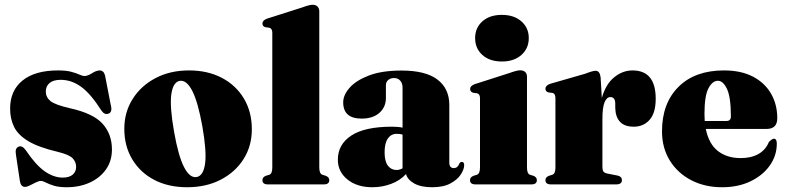

<svg xmlns="http://www.w3.org/2000/svg" viewBox="-20 -775 3306 807"><path d="M243.5 -28.5Q271.5 -28.5 285.8 -41.2Q300 -54 300 -73.5Q300 -93.5 285.8 -109.2Q271.5 -125 222 -137Q141.5 -156 98.5 -182Q55.5 -208 39 -242Q22.5 -276 22.5 -318.5Q22.5 -394.5 75 -436.8Q127.5 -479 224 -479Q259 -479 280.5 -473Q302 -467 314.5 -461.2Q327 -455.5 334.5 -455.5Q348.5 -455.5 366.8 -467.2Q385 -479 400 -479Q406.5 -479 412.2 -474.5Q418 -470 421.5 -458L445 -336.5Q454 -304 436.5 -297.5Q419.5 -291 406.5 -310Q361.5 -381 321 -410.2Q280.5 -439.5 235 -439.5Q204 -439.5 188.2 -426Q172.5 -412.5 172.5 -390Q172.5 -366.5 191.8 -350.5Q211 -334.5 274.5 -320Q373 -298 411.8 -254.2Q450.5 -210.5 450.5 -147Q450.5 -98 425.2 -62.5Q400 -27 357 -7.5Q314 12 260.5 12Q227.5 12 206.5 5.5Q185.5 -1 172.8 -7.8Q160 -14.5 152 -14.5Q143 -14.5 130.5 -8.2Q118 -2 105.8 4.2Q93.5 10.5 84.5 10.5Q67.5 10.5 63.5 -14.5L47.5 -121.5Q44.5 -138 47 -146.2Q49.5 -154.5 58 -158.5Q73 -165 88.5 -143.5Q130 -81.5 168 -55Q206 -28.5 243.5 -28.5Z M774.5 -479Q853 -479 912.5 -447.8Q972 -416.5 1005.2 -360.8Q1038.5 -305 1038.5 -231.5Q1038.5 -161.5 1003.8 -106.5Q969 -51.5 907.8 -19.8Q846.5 12 766.5 12Q687.5 12 628.2 -19Q569 -50 535.8 -105.5Q502.5 -161 502.5 -233.5Q502.5 -303.5 537.5 -359Q572.5 -414.5 633.8 -446.8Q695 -479 774.5 -479ZM807 -31Q835 -36.5 842 -87.5Q849 -138.5 830.5 -244Q812 -347 787.8 -393.8Q763.5 -440.5 734.5 -435Q707 -429 700 -378.2Q693 -327.5 711.5 -222Q729.5 -119 753.8 -72.2Q778 -25.5 807 -31Z M1322 -727.5V-71Q1322 -45 1335 -40.5L1349.5 -36Q1364 -30 1364 -18Q1364 0 1341.5 0H1105.5Q1083 0 1083 -18Q1083 -30 1097 -36L1112 -40.5Q1124.5 -45 1124.5 -71V-637.5Q1124.5 -655.5 1111.5 -658.5L1096.5 -660.5Q1083 -663.5 1083 -676.5Q1083 -689 1102 -696.5L1249.5 -743.5Q1280.5 -755 1293.5 -755Q1307.5 -755 1314.8 -747.2Q1322 -739.5 1322 -727.5Z M1400 -103.5Q1400 -168 1456.5 -205.2Q1513 -242.5 1628 -242.5Q1653.5 -242.5 1672 -238.5V-406.5Q1672 -425 1662.2 -436Q1652.5 -447 1636.5 -447Q1621.5 -447 1611.8 -438.8Q1602 -430.5 1602 -416.5V-363Q1602 -325 1574.8 -300.8Q1547.5 -276.5 1500 -276.5Q1422.5 -276.5 1422.5 -345Q1422.5 -375.5 1449.5 -406.2Q1476.5 -437 1531 -457.8Q1585.5 -478.5 1667.5 -478.5Q1769 -478.5 1818.8 -440.5Q1868.5 -402.5 1868.5 -334V-91.5Q1868.5 -68.5 1887.5 -68.5Q1904 -68.5 1911 -88Q1915 -94.5 1921 -94.5Q1931 -94.5 1931 -81Q1931 -64 1917 -42Q1903 -20 1873.2 -4Q1843.5 12 1796.5 12Q1749.5 12 1721.2 -3.8Q1693 -19.5 1686.5 -43.5Q1662 -16.5 1624.2 -2.2Q1586.5 12 1545 12Q1480.5 12 1440.2 -20.8Q1400 -53.5 1400 -103.5ZM1596.5 -135Q1596.5 -96.5 1610.5 -78.5Q1624.5 -60.5 1646.5 -60.5Q1659 -60.5 1672 -67.5V-209.5Q1661.5 -212.5 1647.5 -212.5Q1624 -212.5 1610.2 -193Q1596.5 -173.5 1596.5 -135Z M2089.5 -516.5Q2038 -516.5 2007.5 -544Q1977 -571.5 1977 -615Q1977 -658 2007.5 -685.2Q2038 -712.5 2089.5 -712.5Q2140.5 -712.5 2171.5 -685.2Q2202.5 -658 2202.5 -615Q2202.5 -571.5 2171.5 -544Q2140.5 -516.5 2089.5 -516.5ZM2195 -452.5V-71Q2195 -45 2207.5 -40.5L2222.5 -36Q2236.5 -30 2236.5 -18Q2236.5 0 2214 0H1978Q1955.5 0 1955.5 -18Q1955.5 -30 1970 -36L1984.5 -40.5Q1997.5 -45 1997.5 -71V-362.5Q1997.5 -380.5 1984.5 -383L1969.5 -385Q1956 -388.5 1956 -401.5Q1956 -413.5 1974.5 -421L2122.5 -468.5Q2153 -479.5 2166 -479.5Q2180.5 -479.5 2187.8 -472Q2195 -464.5 2195 -452.5Z M2504.5 -449.5 2509.5 -363Q2526 -421.5 2561.5 -450.2Q2597 -479 2638.5 -479Q2736 -479 2736 -360Q2736 -300 2710.2 -271.2Q2684.5 -242.5 2644 -242.5Q2605 -242.5 2586 -263Q2567 -283.5 2566 -321V-341.5Q2565 -367 2545 -367Q2530.5 -367 2521.2 -345.5Q2512 -324 2512 -273.5V-73.5Q2512 -60.5 2516.2 -54.2Q2520.5 -48 2533 -45.5L2576 -37Q2594 -33 2594 -18Q2594 0 2570.5 0H2295.5Q2272.5 0 2272.5 -18Q2272.5 -30 2287 -36L2301.5 -40.5Q2314.5 -45 2314.5 -69.5V-362.5Q2314.5 -382 2301.5 -384.5L2285.5 -386.5Q2272.5 -390 2272.5 -402.5Q2272.5 -415 2291.5 -422.5L2437.5 -464.5Q2459 -472.5 2468.5 -475Q2478 -477.5 2484 -477.5Q2501 -477.5 2504.5 -449.5Z M3247 -278Q3247 -233 3201.5 -233H2946.5Q2959.5 -169.5 2997.8 -140Q3036 -110.5 3093.5 -110.5Q3137 -110.5 3167.5 -127.5Q3198 -144.5 3212 -178.5Q3225.5 -192 3233 -192Q3245 -192 3245 -171.5Q3245 -121 3215.5 -79.2Q3186 -37.5 3134.2 -12.8Q3082.5 12 3015 12Q2942.5 12 2885.5 -17.5Q2828.5 -47 2795.5 -100Q2762.5 -153 2762.5 -223Q2762.5 -341 2831.8 -410Q2901 -479 3023 -479Q3095 -479 3145 -452.8Q3195 -426.5 3221 -381Q3247 -335.5 3247 -278ZM2941 -296.5Q2941 -281 2942 -266.5H3033.5Q3052 -266.5 3052 -285.5Q3052 -366 3035.8 -400.8Q3019.5 -435.5 2997.5 -435.5Q2974.5 -435.5 2957.8 -404Q2941 -372.5 2941 -296.5Z"/></svg>

Font: Fraunces 72pt Black
Style: Regular
Weight: 900
Version: Version 1.000;[0bf87f6ff]